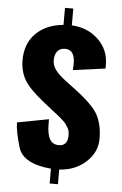

<svg xmlns="http://www.w3.org/2000/svg" viewBox="-64 -987 687 1080"><g transform="rotate(5 279.5 -447.0)"><path d="M258.3 48.8V-34.7Q99.1 -48.8 72.3 -138.7Q45.4 -228.5 45.4 -277.3L223.1 -311V-287.1Q223.1 -227.1 239.5 -198.7Q255.9 -170.4 290.5 -170.4Q340.8 -170.4 340.8 -230.5Q340.8 -256.8 331.5 -271.7Q322.3 -286.6 317.4 -293.7Q312.5 -300.8 299.8 -312Q287.1 -323.2 282 -327.9Q276.9 -332.5 260 -345.5Q243.2 -358.4 238.8 -361.8L184.1 -405.3Q99.1 -472.7 72.5 -521.2Q45.9 -569.8 45.9 -628.4Q45.9 -723.1 103.5 -780.5Q161.1 -837.9 258.3 -846.7V-942.9H305.2V-848.1Q394.5 -843.8 454.8 -786.4Q515.1 -729 515.1 -645V-622.6L333 -598.1Q334.5 -624.5 334.5 -634.3Q334.5 -713.4 279.8 -713.4Q250 -713.4 235.4 -694.3Q220.7 -675.3 220.7 -645Q220.7 -614.7 239.5 -589.6Q258.3 -564.5 294.9 -536.6L355 -491.2Q460 -412.6 488 -357.7Q516.1 -302.7 516.1 -226.1Q516.1 -149.4 455.1 -94Q394 -38.6 305.2 -34.2V48.8Z"/></g></svg>

Font: Oswald-Bold
Style: Bold
Weight: 700
Designer: vernon adams
Foundry: vernon adams
Version: Version 2.002; ttfautohint (v0.92.18-e454-dirty) -l 8 -r 50 